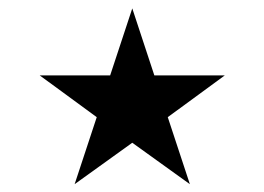

<svg xmlns="http://www.w3.org/2000/svg" viewBox="-20 -529 646 469"><path d="M76.9 -344.9 216.3 -242.8 162.3 -79.1 303.1 -180.3 443.8 -79.1 389.8 -242.8 529.2 -344.9H357L303.1 -508.5L249.1 -344.9Z"/></svg>

Font: Arad-VF Thin Dots1
Style: Regular
Weight: 100
Designer: Mohammad Darvishi
Version: Version 1.000;August 30, 2024;FontCreator 15.0.0.2992 64-bit